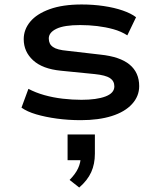

<svg xmlns="http://www.w3.org/2000/svg" viewBox="-20 -528 708 858"><path d="M341 9Q285 9 234 2Q183 -5 142 -17Q101 -29 76 -47L107 -131Q139 -114 178 -103Q217 -92 260 -87Q303 -82 344 -82Q412 -82 451.5 -97Q491 -112 491 -142Q491 -166 471.5 -179Q452 -192 403 -197L252 -212Q170 -220 128 -258.5Q86 -297 86 -353Q86 -396 115 -431Q144 -466 202 -487Q260 -508 345 -508Q396 -508 443.5 -501Q491 -494 528.5 -481Q566 -468 588 -451L549 -370Q521 -388 486.5 -397.5Q452 -407 414.5 -411.5Q377 -416 338 -416Q267 -416 232.5 -399.5Q198 -383 198 -356Q198 -331 216.5 -318Q235 -305 281 -301L428 -284Q516 -275 559 -239.5Q602 -204 602 -143Q602 -98 570 -63Q538 -28 479.5 -9.5Q421 9 341 9ZM334 310 291 276Q317 250 329 224Q341 198 341 170L362 188H282V73H404V159Q404 205 387.5 241.5Q371 278 334 310Z"/></svg>

Font: Nunito Sans 7pt Expanded SemiBold
Style: Regular
Weight: 600
Width: 7
Designer: Vernon Adams
Foundry: Vernon Adams
Version: Version 3.101;gftools[0.9.27]